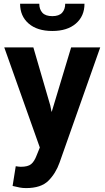

<svg xmlns="http://www.w3.org/2000/svg" viewBox="-20 -778 551 1012"><path d="M245.1 -221.7 251.5 -189.5H252.9L355 -528.3H508.3L293.9 79.1Q273.9 135.7 235.1 174.6Q196.3 213.4 117.2 213.4Q99.1 213.4 84 210.4Q68.8 207.5 46.4 202.1L63 98.1Q69.3 99.1 76.7 100.1Q84 101.1 89.8 101.1Q127 101.1 144 87.2Q161.1 73.2 173.3 40.5L189.9 -0.5L2.4 -528.3H155.8ZM425.3 -758.3Q425.3 -692.9 379.9 -653.8Q334.5 -614.7 255.9 -614.7Q176.3 -614.7 131.1 -653.8Q85.9 -692.9 85.9 -758.3H187Q187 -729 203.4 -710.9Q219.7 -692.9 255.9 -692.9Q291 -692.9 307.4 -710.9Q323.7 -729 323.7 -758.3Z"/></svg>

Font: Roboto Web
Style: Bold
Weight: 700
Designer: Google
Version: Version 1.200310; 2013